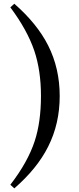

<svg xmlns="http://www.w3.org/2000/svg" viewBox="-20 -824 429 1041"><path d="M57.6 197.3 36.1 177.7Q130.9 54.7 168 -58.6Q202.1 -162.1 202.1 -303.7Q202.1 -441.4 166 -548.8Q127.9 -661.1 36.1 -784.2L57.6 -803.7Q181.6 -695.3 241.2 -577.1Q303.7 -453.1 303.7 -303.2Q303.7 -153.3 241.2 -29.3Q181.6 89.8 57.6 197.3Z"/></svg>

Font: Bpmf GenYo Min B
Style: B
Weight: 700
Foundry: But Ko
Version: Version 1.320